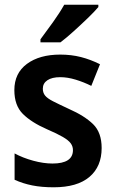

<svg xmlns="http://www.w3.org/2000/svg" viewBox="-20 -786 490 816"><path d="M412 -157Q412 -78 360 -34Q308 10 208 10Q157 10 117 2Q77 -6 42 -22V-134Q77 -115 121 -103Q165 -91 203 -91Q290 -91 290 -148Q290 -164 280.5 -177Q271 -190 247 -204Q223 -218 179 -237Q113 -266 77 -302Q41 -338 41 -403Q41 -475 94.5 -514.5Q148 -554 236 -554Q283 -554 324 -543.5Q365 -533 405 -513L368 -421Q336 -437 301.5 -447.5Q267 -458 236 -458Q201 -458 181.5 -445Q162 -432 162 -409Q162 -392 171.5 -380Q181 -368 205.5 -355.5Q230 -343 273 -323Q339 -294 375.5 -258.5Q412 -223 412 -157ZM398 -756Q382 -737 353 -709Q324 -681 293 -653Q262 -625 237 -606H152V-619Q176 -651 205 -691.5Q234 -732 253 -766H398Z"/></svg>

Font: Noto Sans Bengali SemiCondensed SemiBold
Style: Regular
Weight: 600
Width: 4
Designer: Joana Ranito - Universal Thirst; Jelle Bosma - Monotype Design Team
Foundry: Universal Thirst ehf.
Version: Version 3.000; ttfautohint (v1.8.4.7-5d5b)